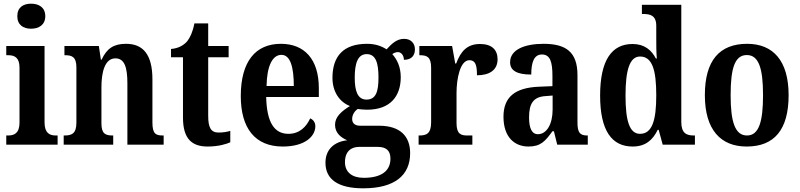

<svg xmlns="http://www.w3.org/2000/svg" viewBox="-20 -786 4345 1043"><path d="M149 -630C191 -630 226 -651 226 -698C226 -746 191 -766 149 -766C106 -766 74 -746 74 -698C74 -651 106 -630 149 -630ZM14 0H293V-50H283C251 -50 222 -62 222 -121V-536H14V-486H26C58 -486 86 -474 86 -419V-120C86 -62 57 -50 24 -50H14Z M326 0H595V-50H592C553 -50 531 -59 531 -116V-312C531 -393 549 -469 607 -469C657 -469 672 -419 672 -333V0H869V-50H865C826 -50 808 -59 808 -121V-355C808 -490 757 -548 665 -548C600 -548 561 -525 532 -462H528L517 -536H330V-486H334C371 -486 395 -477 395 -420V-120C395 -59 369 -50 330 -50H326Z M1108 10C1168 10 1211 -4 1231 -13V-75C1212 -69 1190 -66 1167 -66C1126 -66 1111 -93 1111 -156V-475H1222V-536H1111V-659H1036C1027 -612 1013 -583 997 -562C979 -541 950 -523 909 -520V-475H974V-147C974 -30 1024 10 1108 10Z M1516 10C1640 10 1693 -48 1693 -100C1693 -122 1681 -136 1665 -143C1644 -97 1607 -59 1547 -59C1470 -59 1429 -121 1426 -259H1712V-307C1712 -465 1633 -548 1506 -548C1368 -548 1288 -452 1288 -264C1288 -90 1365 10 1516 10ZM1576 -319H1428C1430 -428 1460 -488 1509 -488C1557 -488 1576 -422 1576 -319Z M1953 237C2126 237 2208 165 2208 46C2208 -44 2156 -103 2039 -103H1937C1911 -103 1893 -114 1893 -140C1893 -164 1909 -185 1923 -194C1934 -192 1961 -190 1974 -190C2100 -190 2157 -263 2157 -367C2157 -424 2136 -464 2111 -492C2119 -498 2130 -503 2142 -503C2157 -503 2174 -488 2174 -461C2219 -461 2234 -488 2234 -518C2234 -549 2214 -575 2175 -575C2134 -575 2107 -547 2080 -518C2052 -536 2018 -548 1974 -548C1845 -548 1786 -480 1786 -363C1786 -286 1826 -231 1881 -210C1834 -181 1800 -151 1800 -108C1800 -62 1834 -38 1866 -24C1795 -16 1748 26 1748 98C1748 188 1816 237 1953 237ZM1971 -245C1923 -245 1907 -291 1907 -364C1907 -441 1923 -492 1972 -492C2022 -492 2036 -443 2036 -365C2036 -290 2023 -245 1971 -245ZM1956 180C1892 180 1854 149 1854 95C1854 29 1896 12 1930 12H2032C2078 12 2101 32 2101 76C2101 140 2055 180 1956 180Z M2254 0H2546V-50H2518C2484 -50 2460 -58 2460 -117V-281C2460 -357 2479 -459 2530 -459C2563 -459 2571 -432 2571 -377C2641 -377 2683 -407 2683 -464C2683 -514 2653 -547 2588 -547C2518 -547 2483 -508 2458 -441H2453L2436 -536H2258V-486H2261C2299 -486 2322 -477 2322 -418V-122C2322 -59 2296 -50 2257 -50H2254Z M2851 10C2917 10 2942 -19 2981 -73H2989L3007 0H3173V-50H3170C3130 -50 3117 -66 3117 -121V-378C3117 -503 3055 -548 2933 -548C2831 -548 2751 -517 2751 -448C2751 -402 2789 -381 2866 -381C2866 -448 2881 -490 2924 -490C2970 -490 2981 -447 2981 -373V-318L2909 -315C2779 -310 2715 -260 2715 -152C2715 -41 2775 10 2851 10ZM2902 -57C2869 -57 2854 -90 2854 -148C2854 -222 2876 -260 2944 -264L2982 -267V-191C2982 -112 2950 -57 2902 -57Z M3417 10C3486 10 3526 -25 3553 -81H3558L3580 0H3755V-50H3749C3708 -50 3681 -63 3681 -124V-760H3467V-710H3475C3512 -710 3545 -702 3545 -646V-581C3545 -545 3545 -501 3548 -468H3543C3519 -514 3481 -547 3416 -547C3304 -547 3240 -460 3240 -267C3240 -75 3304 10 3417 10ZM3457 -59C3400 -59 3378 -128 3378 -267C3378 -404 3400 -479 3457 -479C3524 -479 3545 -404 3545 -268C3545 -133 3523 -59 3457 -59Z M4036 10C4186 10 4264 -81 4264 -269C4264 -457 4179 -548 4039 -548C3888 -548 3809 -457 3809 -269C3809 -81 3895 10 4036 10ZM4038 -50C3972 -50 3949 -126 3949 -269C3949 -414 3971 -487 4037 -487C4102 -487 4125 -414 4125 -269C4125 -126 4103 -50 4038 -50Z"/></svg>

Font: Noto Serif Bengali Condensed
Style: Bold
Weight: 700
Width: 3
Designer: Juan Bruce, Universal Thirst, Indian Type Foundry and the Monotype Design Team.
Foundry: Monotype Imaging Inc.
Version: Version 2.003